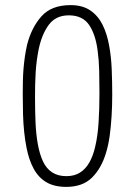

<svg xmlns="http://www.w3.org/2000/svg" viewBox="-20 -728 528 751"><path d="M239 3Q192 3 161 -15.5Q130 -34 111.5 -68.5Q93 -103 84 -149Q78 -179 74.5 -212.5Q71 -246 70 -283Q69 -320 69 -359Q69 -385 69.5 -410Q70 -435 72 -459.5Q74 -484 77.5 -507.5Q81 -531 86 -553Q103 -620 142 -664Q181 -708 256 -708Q303 -708 333.5 -687Q364 -666 381.5 -630.5Q399 -595 407 -549Q415 -506 417 -456.5Q419 -407 419 -358Q419 -315 416.5 -274Q414 -233 409 -196.5Q404 -160 394 -128Q376 -69 339.5 -33Q303 3 239 3ZM240 -39Q271 -39 293 -53Q315 -67 329.5 -92.5Q344 -118 352 -153Q362 -194 365.5 -247.5Q369 -301 369 -363Q369 -409 368 -451Q367 -493 362 -529Q354 -593 328.5 -630.5Q303 -668 249 -668Q198 -668 170.5 -630.5Q143 -593 131 -534Q127 -514 124 -491.5Q121 -469 119.5 -445Q118 -421 117.5 -397Q117 -373 117 -348Q117 -295 119 -248.5Q121 -202 128 -164Q135 -125 148 -97Q161 -69 183.5 -54Q206 -39 240 -39Z"/></svg>

Font: Truculenta ExtraLight
Style: Regular
Weight: 250
Version: Version 1.002